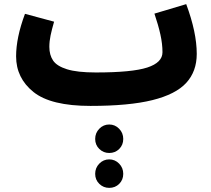

<svg xmlns="http://www.w3.org/2000/svg" viewBox="-20 -492 1023 930"><path d="M933 -231Q933 -146 882 -90.5Q831 -35 718 -7Q605 21 418 21Q226 21 142 -46.5Q58 -114 58 -219Q58 -310 101 -425L242 -387Q231 -349 225 -320.5Q219 -292 219 -265Q219 -226 237 -199Q255 -172 304.5 -156.5Q354 -141 444 -141Q620 -141 693.5 -165Q767 -189 767 -239Q767 -279 757 -324.5Q747 -370 728 -426L882 -472Q933 -335 933 -231ZM441 181Q441 152 461 131.5Q481 111 509 111Q537 111 557 131.5Q577 152 577 181Q577 210 557.5 229.5Q538 249 509 249Q481 249 461 229.5Q441 210 441 181ZM441 350Q441 321 461 300.5Q481 280 509 280Q537 280 557 300.5Q577 321 577 350Q577 379 557.5 398.5Q538 418 509 418Q481 418 461 398.5Q441 379 441 350Z"/></svg>

Font: Noto Sans Arabic CondBlack
Style: Regular
Weight: 900
Width: 3
Designer: Nadine Chahine
Foundry: Monotype Imaging Inc.
Version: Version 1.001